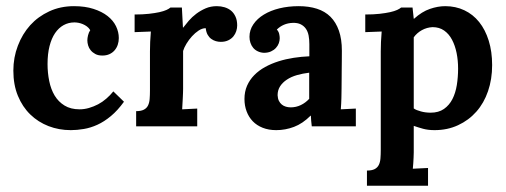

<svg xmlns="http://www.w3.org/2000/svg" viewBox="-20 -406 1625 617"><path d="M260.7 -276.4Q260.7 -283.2 262.9 -292.5Q265.1 -301.8 270 -309.1Q265.6 -316.4 259.3 -321Q252.9 -325.7 245.8 -328.6Q238.8 -331.5 231.7 -332.8Q224.6 -334 219.2 -334Q200.2 -334 184.3 -325.2Q168.5 -316.4 157 -299.6Q145.5 -282.7 139.2 -257.8Q132.8 -232.9 132.8 -200.2Q132.8 -171.9 138.2 -145.5Q143.6 -119.1 155.5 -99.1Q167.5 -79.1 187.3 -66.9Q207 -54.7 235.8 -54.7Q251 -54.7 266.1 -59.1Q281.2 -63.5 295.2 -70.8Q309.1 -78.1 321.5 -88.9Q334 -99.6 344.2 -112.3L378.4 -79.1Q357.9 -50.8 336.4 -33Q314.9 -15.1 293 -5.1Q271 4.9 249.3 8.5Q227.5 12.2 207.5 12.2Q169.4 12.2 136 -0.7Q102.5 -13.7 77.4 -38.1Q52.2 -62.5 37.6 -97.9Q22.9 -133.3 22.9 -179.2Q22.9 -221.2 37.4 -259Q51.8 -296.9 77.1 -325Q102.5 -353 138.4 -369.6Q174.3 -386.2 217.8 -386.2Q253.4 -386.2 280.5 -377.4Q307.6 -368.7 325.7 -354.5Q343.8 -340.3 352.8 -321.8Q361.8 -303.2 361.8 -283.7Q361.8 -272.5 358.4 -262.2Q355 -252 348.1 -244.1Q341.3 -236.3 331.5 -231.9Q321.8 -227.5 309.1 -227.5Q295.4 -227.5 286.4 -232.4Q277.3 -237.3 271.5 -244.4Q265.6 -251.5 263.2 -260Q260.7 -268.6 260.7 -276.4Z M676.8 -386.2Q689.9 -386.2 701.9 -382.6Q713.9 -378.9 722.7 -371.6Q731.4 -364.3 736.8 -352.5Q742.2 -340.8 742.2 -324.2Q742.2 -315.4 739.3 -306.2Q736.3 -296.9 730.2 -289.3Q724.1 -281.7 713.9 -276.6Q703.6 -271.5 689.5 -271.5Q681.6 -271.5 673.8 -273.7Q666 -275.9 659.2 -280.8Q652.3 -285.6 647.5 -293.9Q642.6 -302.2 641.1 -315.4Q629.9 -315.4 618.4 -307.9Q606.9 -300.3 596.9 -289.3Q586.9 -278.3 579.1 -265.4Q571.3 -252.4 568.4 -242.2V-120.1Q568.4 -114.7 568.1 -107.2Q567.9 -99.6 567.4 -90.8Q566.9 -82 566.4 -72.8Q565.9 -63.5 565.4 -54.7L613.8 -57.1V0H417.5V-48.8Q433.1 -48.8 442.1 -53.5Q451.2 -58.1 455.6 -66.9Q460 -75.7 460.9 -87.9Q461.9 -100.1 461.9 -115.2V-241.2Q461.9 -254.9 462.6 -271.5Q463.4 -288.1 464.8 -304.7L412.6 -302.7V-359.4Q438.5 -359.4 458.3 -361.6Q478 -363.8 492.2 -366.9Q506.3 -370.1 514.9 -374Q523.4 -377.9 527.8 -381.8H564.5L567.9 -317.4H568.8Q576.2 -327.1 586.7 -339.4Q597.2 -351.6 610.8 -361.8Q624.5 -372.1 640.9 -379.2Q657.2 -386.2 676.8 -386.2Z M973.6 -172.4Q952.6 -169.9 934.1 -164.6Q915.5 -159.2 901.9 -150.1Q888.2 -141.1 880.1 -128.7Q872.1 -116.2 872.1 -100.1Q872.6 -89.4 876.2 -82Q879.9 -74.7 885.5 -70.1Q891.1 -65.4 898.7 -63.2Q906.2 -61 914.1 -61Q931.6 -61 946.8 -68.4Q961.9 -75.7 973.6 -88.4ZM781.7 -287.6Q781.7 -309.6 794.2 -327.9Q806.6 -346.2 827.9 -359.1Q849.1 -372.1 877.9 -379.2Q906.7 -386.2 939.9 -386.2Q972.7 -386.2 998.5 -377.9Q1024.4 -369.6 1042 -352.1Q1059.6 -334.5 1069.1 -307.4Q1078.6 -280.3 1078.6 -243.2Q1078.6 -224.1 1078.4 -209.7Q1078.1 -195.3 1078.1 -181.9Q1078.1 -168.5 1077.9 -153.8Q1077.6 -139.2 1077.6 -120.1Q1077.6 -114.7 1077.4 -107.2Q1077.1 -99.6 1077.1 -90.8Q1077.1 -82 1076.4 -72.8Q1075.7 -63.5 1075.2 -54.7L1123.5 -57.1V0H981.9Q980.5 -10.7 980 -17.8Q979.5 -24.9 979 -34.2H978Q952.6 -8.8 924.8 1.7Q897 12.2 867.7 12.2Q843.3 12.2 824.2 4.6Q805.2 -2.9 792.2 -16.4Q779.3 -29.8 772.5 -48.1Q765.6 -66.4 765.6 -87.9Q765.6 -111.3 773.9 -130.4Q782.2 -149.4 797.1 -164.6Q812 -179.7 832 -190.7Q852.1 -201.7 875.2 -209Q898.4 -216.3 923.8 -220.2Q949.2 -224.1 974.1 -225.1V-264.2Q974.1 -279.3 971.7 -292Q969.2 -304.7 962.9 -313.7Q956.5 -322.8 946.3 -327.9Q936 -333 920.9 -332.5Q905.3 -332 892.3 -326.4Q879.4 -320.8 869.6 -311Q875.5 -304.7 877.2 -296.9Q878.9 -289.1 878.9 -283.2Q878.9 -275.4 876 -267.1Q873 -258.8 866.7 -252Q860.4 -245.1 850.8 -240.7Q841.3 -236.3 828.1 -236.3Q817.4 -236.8 808.6 -241Q799.8 -245.1 793.9 -252Q788.1 -258.8 784.9 -268.1Q781.7 -277.3 781.7 -287.6Z M1370.1 -318.8Q1351.6 -317.9 1335.7 -309.1Q1319.8 -300.3 1309.6 -286.1V-57.6Q1313.5 -54.7 1319.6 -52.2Q1325.7 -49.8 1332.8 -47.9Q1339.8 -45.9 1347.9 -44.9Q1356 -43.9 1363.8 -43.9Q1389.6 -43.9 1406.7 -55.9Q1423.8 -67.9 1433.8 -87.4Q1443.8 -106.9 1448 -132.6Q1452.1 -158.2 1452.1 -185.5Q1452.1 -211.9 1447.3 -235.8Q1442.4 -259.8 1432.6 -278.3Q1422.9 -296.9 1407.2 -307.9Q1391.6 -318.8 1370.1 -318.8ZM1203.6 -241.2Q1203.6 -254.9 1204.3 -271.5Q1205.1 -288.1 1206.5 -304.7L1153.8 -302.7V-359.4Q1180.2 -359.4 1199.7 -361.6Q1219.2 -363.8 1233.4 -366.9Q1247.6 -370.1 1256.1 -374Q1264.6 -377.9 1269 -381.8H1305.7L1309.6 -345.7H1310.5Q1335.9 -368.7 1361.6 -377.4Q1387.2 -386.2 1410.6 -386.2Q1444.3 -386.2 1472.2 -373Q1500 -359.9 1519.8 -335.2Q1539.6 -310.5 1550.5 -275.4Q1561.5 -240.2 1561.5 -196.8Q1561.5 -151.4 1548.3 -113Q1535.2 -74.7 1510.7 -47.1Q1486.3 -19.5 1452.1 -3.7Q1418 12.2 1376.5 12.2Q1355.5 12.2 1339.6 7.8Q1323.7 3.4 1309.6 -1.5V70.8Q1309.6 76.2 1309.6 83.7Q1309.6 91.3 1309.1 100.1Q1308.6 108.9 1308.1 118.2Q1307.6 127.4 1306.6 136.2L1355.5 133.8V190.9H1159.2V142.1Q1174.8 142.1 1183.8 137.5Q1192.9 132.8 1197.3 124Q1201.7 115.2 1202.6 103Q1203.6 90.8 1203.6 75.7Z"/></svg>

Font: Parastoo Print
Style: Print-Bold
Weight: 700
Foundry: Saber Rastikerdar (saber.rastikerdar@gmail.com)
Version: Version 1.0.0-alpha3